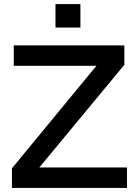

<svg xmlns="http://www.w3.org/2000/svg" viewBox="-20 -928 679 948"><path d="M254 -908H377V-792H254ZM594 -608 174 -101H607V0H39V-97L456 -603H48V-704H594Z"/></svg>

Font: CBA Beacon Sans Bold
Style: Regular
Weight: 700
Designer: Wei Huang
Foundry: Wei Huang
Version: Version 1.002